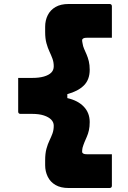

<svg xmlns="http://www.w3.org/2000/svg" viewBox="-20 -780 640 961"><path d="M429 -169Q429 -146 425 -128Q421 -110 414.5 -95.5Q408 -81 402.5 -67.5Q397 -54 393 -40Q392 -35 391.5 -29.5Q391 -24 391 -18Q394 -12 399.5 -10Q405 -8 414 -8Q431 -8 460 -8Q489 -8 514 -8H540Q540 31 540 71Q540 111 540 150Q540 155 537 158Q534 161 529 161H323Q284 161 258 146Q232 131 219 104.5Q206 78 206 47V23Q206 -12 212.5 -35.5Q219 -59 227.5 -76.5Q236 -94 242.5 -111.5Q249 -129 249 -151Q249 -168 236.5 -181Q224 -194 200 -202Q176 -210 141 -210H82Q77 -210 74 -213Q71 -216 71 -221Q71 -263 71 -305.5Q71 -348 71 -390H141Q176 -390 200 -397Q224 -404 236.5 -416.5Q249 -429 249 -448Q249 -469 242.5 -486.5Q236 -504 227.5 -522Q219 -540 212.5 -563.5Q206 -587 206 -620V-646Q206 -678 219 -704Q232 -730 258 -745Q284 -760 323 -760H529Q534 -760 537 -757Q540 -754 540 -749Q540 -709 540 -669.5Q540 -630 540 -591H522Q495 -591 464.5 -591Q434 -591 414 -591Q405 -591 399.5 -589Q394 -587 391 -581Q391 -577 391.5 -572.5Q392 -568 393 -564Q395 -549 401 -535.5Q407 -522 413.5 -507Q420 -492 424.5 -473.5Q429 -455 429 -431Q429 -381 399.5 -352Q370 -323 317 -309V-289Q370 -277 399.5 -246Q429 -215 429 -169Z"/></svg>

Font: Recursive Monospace Black
Style: Regular
Weight: 900
Version: Version 1.047